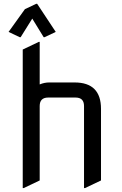

<svg xmlns="http://www.w3.org/2000/svg" viewBox="-20 -964 631 994"><path d="M102.5 9.8H97.7V-707.5L180.7 -747.1H185.5V-526.9Q209.5 -537.1 234.4 -537.1H366.2Q502.9 -537.1 502.9 -400.4V-29.8L419.9 9.8H415V-415Q415 -459 371.1 -459H229.5Q185.5 -459 185.5 -415V-29.8ZM167.5 -944.3H172.4L268.6 -798.8L210.9 -771.5H206.1L147 -867.7L86.9 -771.5H82L24.4 -798.8L108.9 -916.5Z"/></svg>

Font: Nova Square
Style: Book
Weight: 400
Designer: Wojciech Kalinowski "wmk69" (wmk69@o2.pl)
Foundry: Wojciech Kalinowski "wmk69" (wmk69@o2.pl)
Version: Version 3.1.0; 2021-05-23